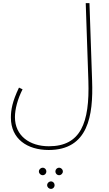

<svg xmlns="http://www.w3.org/2000/svg" viewBox="-20 -734 698 1234"><path d="M50 22C50 158 154 230 293 230C547 230 580 9 572 -215L555 -714H531L548 -215C557 57 498 206 294 206C171 206 76 139 76 19C76 -32 93 -97 125 -160L102 -171C59 -81 50 -28 50 22ZM360 392C373 392 384 381 384 368C384 355 373 344 360 344C346 344 336 355 336 368C336 381 346 392 360 392ZM255 392C268 392 278 381 278 368C278 355 268 344 255 344C241 344 230 355 230 368C230 381 241 392 255 392ZM308 480C321 480 331 469 331 456C331 443 321 432 308 432C294 432 283 443 283 456C283 469 294 480 308 480Z"/></svg>

Font: Noto Sans Arabic Thin
Style: Regular
Weight: 100
Designer: Monotype Design Team, Nadine Chahine, Nizar Qandah and Khaled Hosny
Foundry: Monotype Imaging Inc.
Version: Version 2.012